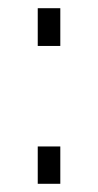

<svg xmlns="http://www.w3.org/2000/svg" viewBox="-20 -448 240 468"><path d="M72 -428H127V-336H72ZM72 -91H127V0H72Z"/></svg>

Font: Cairo Light
Style: Regular
Weight: 300
Designer: Mohamed Gaber, the designers of Titillium
Foundry: Kief Type Foundry
Version: Version 2.009; ttfautohint (v1.5.33-1714) -l 8 -r 50 -G 200 